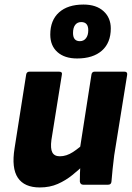

<svg xmlns="http://www.w3.org/2000/svg" viewBox="-20 -812 580 844"><path d="M155 12Q87 12 58.5 -30.5Q30 -73 44 -160L95 -484Q97 -497 110 -497H239Q255 -497 252 -484L206 -197Q201 -159 210 -142Q219 -125 243 -125Q272 -125 300.5 -143.5Q329 -162 357 -189L351 -89Q327 -66 298 -42.5Q269 -19 234 -3.5Q199 12 155 12ZM346 0Q333 0 331 -14Q331 -31 331.5 -49.5Q332 -68 334 -88L330 -150L382 -484Q384 -497 396 -497H527Q541 -497 539 -483L482 -129Q478 -97 475 -68.5Q472 -40 470 -14Q469 0 455 0ZM319 -555Q264 -555 232.5 -583Q201 -611 201 -660Q201 -723 239.5 -757.5Q278 -792 347 -792Q403 -792 435 -763Q467 -734 467 -687Q467 -624 428 -589.5Q389 -555 319 -555ZM331 -631Q348 -631 358 -644Q368 -657 368 -679Q368 -715 337 -715Q320 -715 310.5 -702.5Q301 -690 301 -667Q301 -631 331 -631Z"/></svg>

Font: Sofia Sans Black
Style: Italic
Weight: 900
Italic angle: -9°
Version: Version 4.100-B